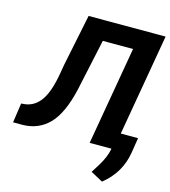

<svg xmlns="http://www.w3.org/2000/svg" viewBox="-162 -814 988 1116"><g transform="rotate(15 332.0 -256.0)"><path d="M695.3 -710.9 572.3 0H428.7L531.2 -592.3H349.1L281.7 -279.3Q247.6 -132.8 185.3 -67.6Q123 -2.4 27.3 0H-32.2L-15.1 -117.7L6.3 -119.6Q64.9 -126.5 102.5 -179.9Q140.1 -233.4 159.2 -348.1L168 -399.4L231.9 -710.9ZM556.2 199.2 483.4 159.7 519 102.5Q550.3 50.3 559.1 4.4L577.1 -99.1H693.4L679.2 -9.3Q659.2 117.2 556.2 199.2Z"/></g></svg>

Font: RobotoInd
Style: Bold Italic
Weight: 700
Italic angle: -12°
Designer: Google
Version: Version 2.001150; 2014